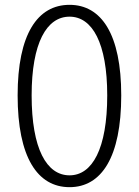

<svg xmlns="http://www.w3.org/2000/svg" viewBox="-20 -762 575 795"><path d="M268 13C400 13 482 -111 482 -367C482 -620 400 -742 268 -742C135 -742 53 -620 53 -367C53 -111 135 13 268 13ZM268 -36C173 -36 111 -146 111 -367C111 -584 173 -693 268 -693C362 -693 424 -584 424 -367C424 -146 362 -36 268 -36Z"/></svg>

Font: Noto Sans CJK KR Light
Style: Regular
Weight: 300
Designer: Ryoko NISHIZUKA (kana & ideographs); Paul D. Hunt (Latin, Greek & Cyrillic); Wenlong ZHANG (bopomofo); Sandoll Communica
Foundry: Adobe Systems Incorporated
Version: Version 1.004;PS 1.004;hotconv 1.0.82;makeotf.lib2.5.63406